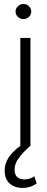

<svg xmlns="http://www.w3.org/2000/svg" viewBox="-20 -717 229 945"><path d="M80.1 -530.3H129.9V0Q91.3 34.7 71.5 62Q51.8 89.4 51.8 118.2Q51.8 166 101.6 166Q127 166 149.4 150.4L160.2 186.5Q128.9 208 91.8 208Q51.8 208 27.3 185.8Q2.9 163.6 2.9 123Q2.9 88.9 22.2 58.8Q41.5 28.8 81.1 0H80.1ZM56.6 -660.2Q56.6 -675.3 68.1 -686.3Q79.6 -697.3 95.7 -697.3Q111.3 -697.3 122.6 -686.3Q133.8 -675.3 133.8 -660.2Q133.8 -645 122.6 -634Q111.3 -623 95.7 -623Q79.6 -623 68.1 -634Q56.6 -645 56.6 -660.2Z"/></svg>

Font: Pretendard JP ExtraLight
Style: Regular
Weight: 200
Designer: Base glyphs from Inter by Rasmus Andersson; Hangeul glyphs from Noto Sans CJK(Source Han Sans) by Jang Soo-young and Kan
Foundry: Kil Hyung-jin
Version: Version 1.309